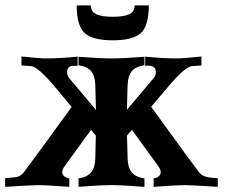

<svg xmlns="http://www.w3.org/2000/svg" viewBox="-21 -704 857 725"><path d="M524.4 -489.7V-457.5Q491.7 -453.1 476.8 -435.3Q461.9 -417.5 460.9 -382.3Q459.5 -351.6 458.5 -289.6L560.1 -410.2Q567.4 -418.9 567.4 -432.6Q567.4 -438.5 565.4 -442.9Q563.5 -447.3 560.3 -449.7Q557.1 -452.1 553.5 -453.6Q549.8 -455.1 545.2 -455.6Q540.5 -456.1 537.6 -456.1Q534.7 -456.1 531.2 -455.8Q527.8 -455.6 527.3 -455.6V-490.2Q592.3 -483.4 647.9 -483.4Q671.9 -483.4 739.7 -490.7V-457L702.6 -454.1Q677.7 -451.7 614.3 -377Q603.5 -364.3 549.8 -300.8L687.5 -111.3Q717.3 -70.8 730.5 -53.7Q733.9 -49.3 737.8 -45.9Q741.7 -42.5 747.3 -40.3Q752.9 -38.1 756.6 -36.6Q760.3 -35.2 767.6 -34.2Q774.9 -33.2 777.8 -33Q780.8 -32.7 789.8 -32Q798.8 -31.2 801.3 -31.2V1.5Q699.7 -4.9 678.2 -4.9Q643.6 -4.9 559.1 1.5V-30.3Q569.8 -31.2 577.9 -37.8Q585.9 -44.4 585.9 -53.7Q585.9 -64.5 575.2 -78.6Q521.5 -151.9 477.1 -213.9Q469.7 -205.1 458.5 -191.9Q459 -173.8 460.9 -106Q461.9 -70.8 476.8 -53Q491.7 -35.2 524.4 -30.3V1.5Q444.8 -4.9 399.9 -4.9Q355 -4.9 275.4 1.5V-30.3Q308.1 -35.2 323 -53Q337.9 -70.8 338.9 -106Q340.3 -156.7 340.8 -191.9L322.8 -213.9L224.6 -78.6Q213.9 -64.5 213.9 -53.2Q213.9 -44.4 221.9 -38.1Q230 -31.7 240.7 -30.3V1.5Q156.2 -4.9 121.6 -4.9Q100.1 -4.9 -1.5 1.5V-31.2L36.1 -34.7Q55.7 -36.1 69.3 -53.7Q94.7 -86.9 249.5 -300.3L185.5 -377Q123 -451.2 97.2 -454.1L60.1 -457V-490.7Q128.4 -483.4 151.9 -483.4Q207.5 -483.4 272 -490.2V-455.6L250 -455.1Q232.4 -450.7 232.4 -432.6Q232.4 -418.5 239.3 -410.2L341.3 -289.1Q340.3 -316.4 338.9 -382.3Q337.9 -417.5 323 -435.3Q308.1 -453.1 275.4 -457.5V-489.7Q355 -483.4 399.9 -483.4Q444.8 -483.4 524.4 -489.7ZM487.3 -683.6H541Q541 -606.9 511 -579.3Q481 -551.8 404.8 -551.8Q328.6 -551.8 298.6 -579.3Q268.6 -606.9 268.6 -683.6H322.3Q322.3 -659.7 343 -650.1Q363.8 -640.6 404.8 -640.6Q445.8 -640.6 466.6 -650.1Q487.3 -659.7 487.3 -683.6Z"/></svg>

Font: Flanker
Style: Bold
Weight: 700
Designer: Flanker
Foundry: Flanker
Version: Version 2.021